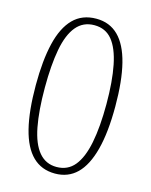

<svg xmlns="http://www.w3.org/2000/svg" viewBox="-112 -797 691 879"><g transform="rotate(15 234.0 -357.0)"><path d="M234 10Q170 10 128 -31Q86 -72 65.5 -154Q45 -236 45 -359Q45 -476 64.5 -557.5Q84 -639 126 -681.5Q168 -724 235 -724Q298 -724 339.5 -683Q381 -642 401.5 -560.5Q422 -479 422 -358Q422 -235 400.5 -153Q379 -71 337.5 -30.5Q296 10 234 10ZM233 -21Q286 -21 318 -60Q350 -99 365 -174.5Q380 -250 380 -358Q380 -466 365 -541Q350 -616 318.5 -654.5Q287 -693 234 -693Q181 -693 148.5 -654Q116 -615 102 -540Q88 -465 88 -358Q88 -249 102.5 -173.5Q117 -98 149.5 -59.5Q182 -21 233 -21Z"/></g></svg>

Font: Noto Serif Khmer Condensed ExtraLight
Style: Regular
Weight: 250
Width: 3
Designer: Danh Hong and the Monotype Design Team
Foundry: Monotype Imaging Inc.
Version: Version 2.004